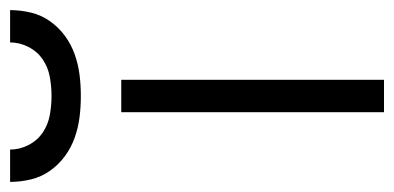

<svg xmlns="http://www.w3.org/2000/svg" viewBox="-240 -560 780 380"><g transform="rotate(-90 150.0 -370.0)"><path d="M118 0V-520H182V0ZM150 -600Q129 -600 108.5 -602.5Q88 -605 68 -612Q48 -619 31 -631.5Q14 -644 2 -661Q-10 -678 -15 -698.5Q-20 -719 -20 -740H44Q44 -721 53 -703.5Q62 -686 77.5 -675.5Q93 -665 112 -661.5Q131 -658 150 -658Q169 -658 188 -661.5Q207 -665 222.5 -675.5Q238 -686 247 -703.5Q256 -721 256 -740H320Q320 -719 315 -698.5Q310 -678 298 -661Q286 -644 269 -631.5Q252 -619 232 -612Q212 -605 191.5 -602.5Q171 -600 150 -600Z"/></g></svg>

Font: Iosevka Aile Custom Light
Style: Regular
Weight: 300
Designer: Belleve Invis
Foundry: Belleve Invis
Version: Version 17.0.2; ttfautohint (v1.8.3)